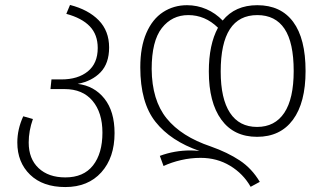

<svg xmlns="http://www.w3.org/2000/svg" viewBox="-20 -553 1327 776"><path d="M443 -15Q443 84 389.5 143.5Q336 203 244 203Q153 203 101.5 153Q50 103 50 23Q50 -31 74 -83L113 -72Q96 -24 96 23Q96 89 136 126.5Q176 164 244 164Q318 164 356 115.5Q394 67 394 -17Q394 -98 354 -145.5Q314 -193 241 -193H184L188 -232H228Q295 -232 335 -264.5Q375 -297 375 -359Q375 -413 343 -446.5Q311 -480 248 -497L263 -533Q337 -514 379 -471Q421 -428 421 -361Q421 -297 386.5 -261Q352 -225 294 -214Q361 -206 402 -154.5Q443 -103 443 -15Z M824 -264Q824 -373 861 -441Q809 -492 741 -492Q675 -492 634 -439.5Q593 -387 593 -274Q594 -148 653.5 -74.5Q713 -1 832 39Q900 63 949 95.5Q998 128 1030 182L993 202Q963 149 910 117Q857 85 791 85Q751 85 712 94Q673 103 641 118L626 77Q685 55 750 55Q762 55 786 57Q670 17 608.5 -60.5Q547 -138 547 -281Q547 -363 571.5 -419.5Q596 -476 639 -504Q682 -532 736 -532Q777 -532 814 -516Q851 -500 880 -470Q930 -532 1020 -532Q1115 -532 1165 -464.5Q1215 -397 1215 -266Q1215 -138 1164 -69Q1113 0 1019 0Q925 0 874.5 -69.5Q824 -139 824 -264ZM872 -264Q872 -154 909.5 -97Q947 -40 1019 -40Q1091 -40 1129 -97Q1167 -154 1167 -266Q1167 -381 1130 -436.5Q1093 -492 1020 -492Q872 -492 872 -264Z"/></svg>

Font: FiraGO ExtraLight
Style: Regular
Weight: 200
Designer: bBox Type
Foundry: bBox Type GmbH
Version: Version 1.001